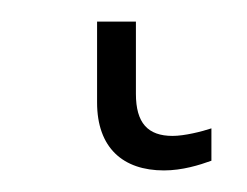

<svg xmlns="http://www.w3.org/2000/svg" viewBox="-20 76 229 178"><path d="M132 234C149 234 165 229 176 225V195C167 198 151 202 140 202C117 202 106 190 106 163V96H70V171C70 213 94 234 132 234Z"/></svg>

Font: Noto Sans ExtraCondensed ExtraLight
Style: Regular
Weight: 200
Width: 2
Designer: Monotype Design Team
Foundry: Monotype Imaging Inc.
Version: Version 2.013